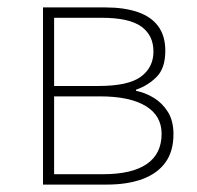

<svg xmlns="http://www.w3.org/2000/svg" viewBox="-20 -498 532 518"><path d="M96 0V-478H264Q315 -478 351.5 -465.5Q388 -453 407 -427Q426 -401 426 -361Q426 -314 402.5 -290.5Q379 -267 347 -256V-253Q372 -248 395 -234Q418 -220 433 -196Q448 -172 448 -136Q448 -90 426.5 -60Q405 -30 364.5 -15Q324 0 268 0ZM126 -266H245Q326 -266 360 -291Q394 -316 394 -359Q394 -403 361 -426.5Q328 -450 255 -450H126ZM126 -28H258Q336 -28 376 -55.5Q416 -83 416 -137Q416 -186 373 -212Q330 -238 250 -238H126Z"/></svg>

Font: Source Sans 3 Variable
Style: Regular
Weight: 200
Designer: Paul D. Hunt
Foundry: Adobe Systems Incorporated
Version: Version 3.026